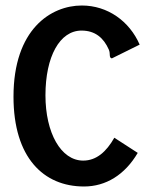

<svg xmlns="http://www.w3.org/2000/svg" viewBox="-20 -659 540 697"><path d="M487 -497C450 -582 371 -639 277 -639C165 -639 29 -553 29 -308C29 -87 138 18 285 18C364 18 433 -24 480 -104L395 -159C366 -108 330 -76 282 -76C201 -76 145 -177 145 -313C145 -454 197 -548 276 -548C325 -548 356 -522 375 -479C382 -463 374 -450 386 -447Z"/></svg>

Font: Inconsolata
Style: Bold
Weight: 700
Monospace: yes
Designer: Raph Levien, Kirill Tkachev(cyreal.org)
Foundry: Raph Levien, Kirill Tkachev(cyreal.org)
Version: Version 1.014